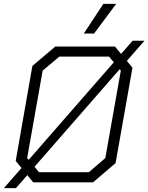

<svg xmlns="http://www.w3.org/2000/svg" viewBox="-30 -940 765 990"><path d="M624 -626 653 -591 566 -99 450 0H141L111 -37L52 30H-10L81 -74L51 -110L137 -600L255 -700H563L594 -662L654 -730H715ZM118 -116 557 -619 532 -648H276L190 -576L110 -125ZM587 -583 148 -80 171 -52H428L513 -125L593 -576ZM503 -920H569L455 -767H402Z"/></svg>

Font: Chakra Petch Light
Style: Italic
Weight: 300
Italic angle: -10°
Designer: Katatrad Aksorn Co.,Ltd.
Foundry: Cadson Demak Co.,Ltd.
Version: Version 1.000; ttfautohint (v1.6)